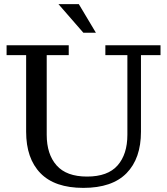

<svg xmlns="http://www.w3.org/2000/svg" viewBox="-20 -902 812 933"><path d="M385 11Q246 11 176.5 -60.5Q107 -132 107 -262V-634H12V-682H314V-634H207V-247Q207 -152.5 255 -98.3Q302.9 -44 403 -44Q504 -44 551.5 -98.3Q599 -152.5 599 -247V-634H492V-682H760V-634H665V-262Q665 -132 595 -60.5Q525 11 385 11ZM385 -743 264 -882H363L446 -743Z"/></svg>

Font: Montagu Slab
Style: Bold
Weight: 700
Designer: Florian Karsten
Foundry: Florian Karsten
Version: Version 1.000